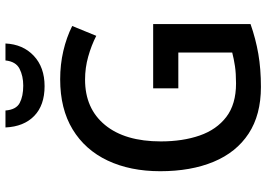

<svg xmlns="http://www.w3.org/2000/svg" viewBox="-156 -859 974 702"><g transform="rotate(-90 331.0 -508.0)"><path d="M359 -435H594V-79Q540 -60 485 -50.5Q430 -41 364 -41Q262 -41 193.5 -86Q125 -131 90.5 -214Q56 -297 56 -409Q56 -519 95 -601.5Q134 -684 209 -729.5Q284 -775 392 -775Q446 -775 495.5 -763.5Q545 -752 587 -731L551 -643Q516 -661 475 -672.5Q434 -684 391 -684Q285 -684 225 -611Q165 -538 165 -407Q165 -327 186.5 -265Q208 -203 254.5 -167.5Q301 -132 377 -132Q414 -132 440.5 -136Q467 -140 490 -146V-343H359ZM523 -975Q520 -911 478 -871.5Q436 -832 367 -832Q297 -832 258 -870Q219 -908 216 -975H278Q281 -936 305.5 -923Q330 -910 369 -910Q404 -910 430.5 -923.5Q457 -937 461 -975Z"/></g></svg>

Font: Noto Sans Tamil UI SemiCondensed Medium
Style: Regular
Weight: 500
Width: 4
Designer: Jelle Bosma - Monotype Design Team
Foundry: Monotype Imaging Inc.
Version: Version 2.004; ttfautohint (v1.8.4.7-5d5b)